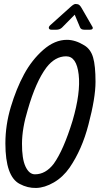

<svg xmlns="http://www.w3.org/2000/svg" viewBox="-20 -930 495 955"><path d="M6.8 -216.8Q6.8 -308.1 33.9 -398.4Q61 -488.8 99.6 -560.3Q138.2 -631.8 195.1 -681.9Q252 -731.9 313 -731.9Q355 -731.9 399.9 -704.1Q431.2 -685.1 443.1 -644Q455.1 -603 455.1 -522.9Q455.1 -442.9 419.9 -310.1Q388.2 -187 326.2 -96.2Q293 -48.8 247.6 -22.5Q202.1 3.9 159.7 4.9Q117.2 5.9 78.1 -15.1Q6.8 -51.8 6.8 -216.8ZM118.2 -384.8Q89.8 -292 89.4 -216.1Q88.9 -140.1 106.9 -101.6Q125 -63 153.8 -63Q207 -63 247.1 -115.2Q295.9 -183.1 340.8 -329.1Q381.8 -469.2 371.3 -559.6Q360.8 -649.9 309.1 -649.9Q253.9 -649.9 210.9 -594.2Q158.2 -523.9 118.2 -384.8ZM351.6 -856.9 288.6 -793Q277.3 -782.2 260.3 -782.2H236.3Q225.1 -782.2 223.1 -789.6Q221.2 -796.9 230.5 -805.2L331.5 -896Q348.1 -911.1 356.4 -910.2L365.2 -909.2Q375.5 -908.2 385.3 -891.1L438.5 -798.8Q443.4 -792 440.4 -787.1Q437.5 -782.2 428.2 -782.2H399.4Q383.3 -782.2 378.4 -793Z"/></svg>

Font: Allan
Style: Regular
Weight: 400
Designer: Anton Koovit
Foundry: Anton Koovit
Version: Version 1.002